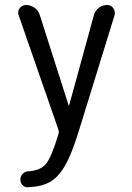

<svg xmlns="http://www.w3.org/2000/svg" viewBox="-20 -540 540 788"><path d="M219.7 -7.8 56.6 -477.5Q50.8 -492.2 60.5 -505.9Q70.3 -519.5 86.9 -519.5Q105.5 -519.5 121.6 -508.3Q137.7 -497.1 143.6 -477.5L261.7 -107.4Q261.7 -106.4 262.7 -106.4Q263.7 -106.4 263.7 -107.4L365.2 -477.5Q370.1 -496.1 385.3 -507.8Q400.4 -519.5 419.9 -519.5Q435.5 -519.5 444.8 -506.8Q454.1 -494.1 450.2 -477.5L302.7 0Q274.4 91.8 247.6 138.7Q220.7 185.5 187 205.6Q153.3 225.6 95.7 228.5Q82 229.5 72.8 220.2Q63.5 210.9 63.5 197.3Q63.5 183.6 72.8 173.8Q82 164.1 95.7 163.1Q145.5 160.2 168.5 132.8Q191.4 105.5 220.7 7.8Q222.7 1 219.7 -7.8Z"/></svg>

Font: Rounded Mgen+ 1mn regular
Style: Regular
Weight: 400
Designer: [Source Han Sans]
Ryoko NISHIZUKA  (kana & ideographs); Paul D. Hunt (Latin, Greek & Cyrillic); Wenlong ZHANG  (bopomofo
Version: Version 1.059.20150602